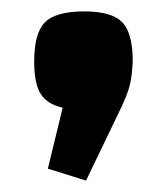

<svg xmlns="http://www.w3.org/2000/svg" viewBox="-20 -351 293 337"><path d="M131 -34 64 -55 90 -162Q63 -168 51.5 -186Q40 -204 40 -243Q40 -293 59 -312Q78 -331 128 -331Q176 -331 194.5 -312Q213 -293 213 -243Q212 -223 209.5 -209.5Q207 -196 201 -181Q195 -166 183 -142Z"/></svg>

Font: Changa SemiBold
Style: Regular
Weight: 600
Designer: Eduardo Rodriguez Tunni
Foundry: Eduardo Rodriguez Tunni
Version: Version 3.002; ttfautohint (v1.8.2)